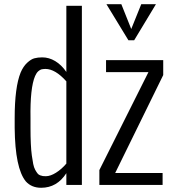

<svg xmlns="http://www.w3.org/2000/svg" viewBox="-20 -867 802 900"><path d="M608.9 -678.2H582L479 -847.2H548.8L595.2 -731L642.1 -847.2H710.9ZM742.2 0H445.8V-69.8L675.8 -528.8H477.1V-585H745.1V-515.1L520 -56.2H742.2ZM291 -100.1V-485.8Q238.8 -543.9 192.9 -543.9Q181.6 -543.5 174.8 -542Q168 -540.5 159.4 -533Q150.9 -525.4 144.5 -510.7Q120.6 -455.1 123 -312V-266.1Q123 -225.6 124.5 -193.4Q126 -161.1 129.2 -138.2Q132.3 -115.2 135.7 -98.4Q139.2 -81.5 145 -71Q150.9 -60.5 155.8 -54.2Q160.6 -47.9 168.2 -45.2Q175.8 -42.5 180.9 -41.7Q186 -41 194.8 -41Q216.3 -41 242.4 -57.4Q268.6 -73.7 291 -100.1ZM363.8 0H291V-55.2Q247.1 13.2 172.9 13.2Q127.9 13.2 101.1 -16.6Q50.8 -77.6 48.8 -267.1V-313Q48.8 -458 76.7 -526.9Q88.9 -555.7 107.4 -572.8Q126.5 -590.3 141.6 -593.8Q157.2 -598.1 178.2 -598.1Q209.5 -598.1 238.8 -580.6Q268.1 -563 291 -529.8V-839.8H363.8Z"/></svg>

Font: VL Oswald
Style: Light
Weight: 300
Designer: vernon adams
Foundry: vernon adams
Version: Version ; ttfautohint (v0.92.18-e454-dirty) -l 8 -r 50 -G 20